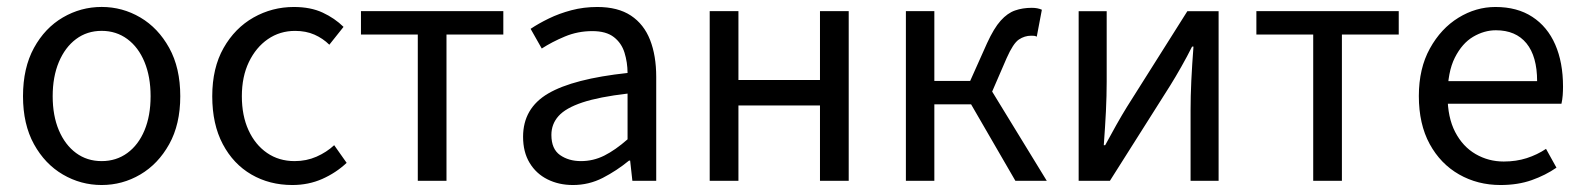

<svg xmlns="http://www.w3.org/2000/svg" viewBox="-20 -518 4535 550"><path d="M271.2 12Q211.6 12 160.1 -18.1Q108.7 -48.1 77.3 -105Q45.9 -161.9 45.9 -242.4Q45.9 -323.5 77.3 -380.8Q108.7 -438 160.1 -468Q211.6 -498.1 271.2 -498.1Q330.7 -498.1 381.9 -468Q433 -438 464.7 -380.8Q496.4 -323.5 496.4 -242.4Q496.4 -161.9 464.7 -105Q433 -48.1 381.9 -18.1Q330.7 12 271.2 12ZM271.2 -56.5Q313 -56.5 344.8 -79.7Q376.6 -102.9 394 -144.8Q411.4 -186.7 411.4 -242.4Q411.4 -298.1 394 -340.3Q376.6 -382.6 344.8 -406.1Q313 -429.6 271.2 -429.6Q229.4 -429.6 197.9 -406.1Q166.4 -382.6 148.6 -340.3Q130.9 -298.1 130.9 -242.4Q130.9 -186.7 148.6 -144.8Q166.4 -102.9 197.9 -79.7Q229.4 -56.5 271.2 -56.5Z M817.4 12Q752.1 12 700.2 -18.1Q648.3 -48.2 618.2 -105.1Q588 -162.1 588 -242.3Q588 -323.5 620.5 -380.6Q652.9 -437.7 706.3 -467.9Q759.7 -498 821.7 -498Q869.8 -498 904.3 -481.9Q938.9 -465.8 964.1 -441L923.4 -389.9Q905.1 -408 880.7 -418.8Q856.4 -429.5 825.3 -429.5Q781.7 -429.5 747.4 -405.9Q713.2 -382.3 693 -340.4Q672.8 -298.5 672.8 -242.3Q672.8 -186.7 691.9 -145Q711 -103.3 745 -79.9Q778.9 -56.5 824.1 -56.5Q857.7 -56.5 886.7 -69.2Q915.7 -82 937.3 -102.1L973 -51.5Q942.4 -22.8 903.1 -5.4Q863.7 12 817.4 12Z M1176.8 0V-419.1H1014V-486.1H1421.8V-419.1H1259V0Z M1621.3 12Q1580.6 12 1548.2 -4.3Q1515.8 -20.5 1497.1 -51.5Q1478.4 -82.4 1478.4 -126.2Q1478.4 -208 1550.4 -250.2Q1622.4 -292.3 1777.7 -309Q1777.5 -339.5 1769 -367Q1760.5 -394.6 1738.5 -411.7Q1716.4 -428.9 1676.9 -428.9Q1635.1 -428.9 1598.1 -413.4Q1561 -397.9 1531.9 -379L1500 -435.4Q1522.3 -450.4 1552 -464.9Q1581.7 -479.4 1616.9 -488.7Q1652.1 -498 1691.1 -498Q1750.2 -498 1787.4 -473.3Q1824.6 -448.6 1842.2 -403.6Q1859.8 -358.6 1859.8 -297.7V0H1791.5L1785.1 -57.9H1781.8Q1746.7 -29.1 1706.8 -8.5Q1666.9 12 1621.3 12ZM1644.2 -56.5Q1679.6 -56.5 1711.1 -72.3Q1742.6 -88.1 1777.7 -118.9V-249.9Q1696 -240.4 1648.3 -224.5Q1600.6 -208.6 1580 -185.6Q1559.5 -162.7 1559.5 -131.5Q1559.5 -91.2 1584.3 -73.8Q1609.1 -56.5 1644.2 -56.5Z M2013 0V-486.1H2095.3V-288.8H2328.9V-486.1H2411.2V0H2328.9V-215.9H2095.3V0Z M2575 0V-486.1H2656.5V-286.1H2759.1L2807.4 -394.1Q2827.2 -437.4 2846.6 -458.9Q2866 -480.5 2887.7 -488Q2909.3 -495.6 2935.7 -495.6Q2952.5 -495.6 2964.5 -490.1L2949.9 -413Q2945.9 -415 2942.3 -415.4Q2938.7 -415.7 2933.7 -415.7Q2915.1 -415.7 2898.7 -404.8Q2882.3 -393.8 2863.6 -351.5L2822.1 -255.7L2978.6 0H2888.7L2761.8 -219.1H2656.5V0Z M3069.9 0V-486H3150.2V-284.1Q3150.2 -244.1 3148 -198.9Q3145.7 -153.8 3141.9 -102.1H3145.9Q3160.3 -128.8 3177.5 -159.5Q3194.8 -190.2 3208.5 -212.2L3381.3 -486H3470.8V0H3390.5V-202.5Q3390.5 -241.3 3392.6 -286.7Q3394.8 -332.2 3398.8 -384.5H3394.8Q3381.1 -357 3363.8 -326.5Q3346.6 -296.1 3332.2 -273.1L3159.4 0Z M3741.8 0V-419.1H3579V-486.1H3986.8V-419.1H3824V0Z M4278.4 12Q4212.8 12 4159.7 -18.3Q4106.5 -48.6 4075.4 -105.5Q4044.4 -162.5 4044.4 -242.9Q4044.4 -322.1 4076.1 -379.2Q4107.7 -436.4 4157.8 -467.2Q4207.8 -498 4263.9 -498Q4326.3 -498 4369.5 -469.7Q4412.8 -441.5 4435.1 -390.3Q4457.4 -339.2 4457.4 -270Q4457.4 -257.5 4456.5 -245.2Q4455.6 -232.9 4452.9 -220.8H4103.3V-285.6H4383.2Q4383.2 -356.4 4352.7 -393.9Q4322.1 -431.3 4265.1 -431.3Q4231.7 -431.3 4200 -412.7Q4168.3 -394 4147.5 -352.8Q4126.7 -311.5 4126.7 -243.7Q4126.7 -181.8 4148.4 -139.9Q4170.2 -98 4207.1 -76.6Q4243.9 -55.3 4287.7 -55.3Q4323.2 -55.3 4353.4 -65Q4383.7 -74.8 4408.7 -91.6L4438.6 -37.7Q4407.3 -16 4367.7 -2Q4328.1 12 4278.4 12Z"/></svg>

Font: Source Sans 3
Style: Regular
Weight: 200
Designer: Paul D. Hunt
Foundry: Adobe
Version: Version 3.046;hotconv 1.0.118;makeotfexe 2.5.65603